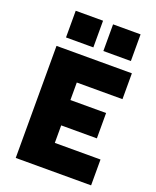

<svg xmlns="http://www.w3.org/2000/svg" viewBox="-162 -989 879 1082"><g transform="rotate(20 277.5 -447.5)"><path d="M67 0ZM245 -517V-412H459V-260H245V-155H519V0H67V-672H519V-517ZM101 -895H265V-735H101ZM325 -895H490V-735H325Z"/></g></svg>

Font: Cairo Black
Style: Regular
Weight: 900
Designer: Mohamed Gaber, the designers of Titillium
Foundry: Kief Type Foundry
Version: Version 2.009; ttfautohint (v1.5.33-1714) -l 8 -r 50 -G 200 